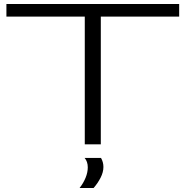

<svg xmlns="http://www.w3.org/2000/svg" viewBox="-20 -720 926 958"><path d="M874 -637H483V0H403V-637H12V-700H874ZM377 218Q396 194 407 167Q418 140 418 115Q418 86 402 68H484Q496 89 496 113Q496 139 482 166.5Q468 194 447 218Z"/></svg>

Font: Georama ExtraExtended Light
Style: Regular
Weight: 300
Width: 8
Designer: Jean-Baptiste Levee
Foundry: Production Type
Version: Version 1.000